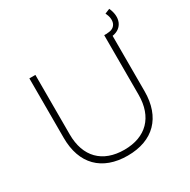

<svg xmlns="http://www.w3.org/2000/svg" viewBox="-181 -990 1147 1162"><g transform="rotate(-30 392.0 -409.0)"><path d="M732 -822 698 -808C725 -755 713 -700 648 -700V-699H626V-283C626 -127 537 -37 386 -37C234 -37 145 -127 145 -283V-699H103V-283C103 -101 207 4 386 4C564 4 668 -101 668 -283V-670C741 -681 766 -748 732 -822Z"/></g></svg>

Font: Montserrat arm ExtraLight
Style: Regular
Weight: 275
Designer: Julieta Ulanovsky
Foundry: Julieta Ulanovsky
Version: Version 6.000;PS 006.000;hotconv 1.0.88;makeotf.lib2.5.64775